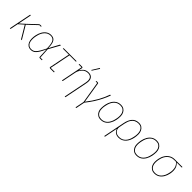

<svg xmlns="http://www.w3.org/2000/svg" viewBox="324 -2303 4055 4055"><g transform="rotate(45 2352.0 -275.5)"><path d="M387 0 222 -277 110 -178 74 0H53L154 -506H175L116 -210H120L225 -304L426 -494Q434 -501 441 -503.5Q448 -506 458 -506H498L494 -487H447L238 -290L411 0Z M1012 -19 1008 0H950Q939 0 933 -4.5Q927 -9 927 -19L917 -226H914Q880 -150 851.5 -103Q823 -56 796 -31Q769 -6 741.5 3Q714 12 682 12Q638 12 604.5 -10Q571 -32 552 -74.5Q533 -117 533 -176Q533 -202 535.5 -227Q538 -252 543 -276Q557 -345 588.5 -400Q620 -455 667 -486.5Q714 -518 774 -518Q821 -518 854 -497Q887 -476 905 -424.5Q923 -373 925 -280H928L961 -346L1048 -506H1073L933 -252L947 -19ZM682 -7Q719 -7 748.5 -21Q778 -35 809.5 -76Q841 -117 882 -199L909 -253L906 -307Q900 -415 868 -457Q836 -499 774 -499Q698 -499 642.5 -440Q587 -381 567 -282L560 -247Q557 -231 555.5 -214Q554 -197 554 -176Q554 -89 590.5 -48Q627 -7 682 -7Z M1370 0H1258Q1247 0 1241 -4.5Q1235 -9 1235 -19Q1235 -24 1235.5 -27.5Q1236 -31 1237 -35L1328 -487H1149L1153 -506H1542L1538 -487H1349L1255 -19H1374Z M1631 0H1610L1707 -487H1622L1626 -506H1704Q1715 -506 1721 -501.5Q1727 -497 1727 -487Q1727 -483 1726.5 -479.5Q1726 -476 1725 -471L1711 -401H1714Q1744 -458 1787 -488Q1830 -518 1892 -518Q1956 -518 1990 -483Q2024 -448 2024 -386Q2024 -371 2022 -353.5Q2020 -336 2017 -321L1913 200H1892L1996 -320Q1999 -337 2001 -355Q2003 -373 2003 -383Q2003 -441 1974 -470Q1945 -499 1889 -499Q1855 -499 1820.5 -485.5Q1786 -472 1756 -437Q1740 -418 1721 -387.5Q1702 -357 1693 -312ZM2008 -742 1908 -587 1893 -594 1990 -751Z M2215 200 2255 0 2175 -487H2130L2134 -506H2172Q2182 -506 2188 -502.5Q2194 -499 2195 -490L2232 -262L2270 -27H2273Q2370 -150 2437.5 -271.5Q2505 -393 2543 -506H2566Q2538 -427 2497 -343Q2456 -259 2401 -173Q2346 -87 2276 0L2236 200Z M2774 12Q2721 12 2683.5 -12.5Q2646 -37 2627 -78Q2608 -119 2608 -169Q2608 -198 2611 -226.5Q2614 -255 2619 -281Q2633 -349 2664.5 -402.5Q2696 -456 2744 -487Q2792 -518 2858 -518Q2912 -518 2949 -493.5Q2986 -469 3005 -428Q3024 -387 3024 -337Q3024 -308 3021 -279.5Q3018 -251 3013 -225Q2999 -158 2967.5 -104Q2936 -50 2888 -19Q2840 12 2774 12ZM2776 -7Q2860 -7 2915 -65.5Q2970 -124 2990 -225L2998 -265Q3001 -282 3002 -300Q3003 -318 3003 -337Q3003 -381 2987.5 -418Q2972 -455 2939.5 -477Q2907 -499 2856 -499Q2772 -499 2717 -440.5Q2662 -382 2642 -281L2634 -241Q2631 -225 2630 -207Q2629 -189 2629 -169Q2629 -125 2644.5 -88Q2660 -51 2692.5 -29Q2725 -7 2776 -7Z M3072 200 3169 -287Q3190 -392 3245 -455Q3300 -518 3399 -518Q3450 -518 3485.5 -493.5Q3521 -469 3540 -428Q3559 -387 3559 -337Q3559 -309 3556.5 -282.5Q3554 -256 3549 -230Q3539 -179 3519 -135Q3499 -91 3468.5 -58Q3438 -25 3398.5 -6.5Q3359 12 3310 12Q3246 12 3207 -17.5Q3168 -47 3154 -93H3151L3093 200ZM3310 -7Q3396 -7 3451 -66Q3506 -125 3525 -224L3533 -265Q3536 -282 3537 -300Q3538 -318 3538 -337Q3538 -381 3523 -418Q3508 -455 3477 -477Q3446 -499 3397 -499Q3349 -499 3307.5 -478.5Q3266 -458 3236 -411.5Q3206 -365 3190 -287L3165 -160Q3159 -126 3170.5 -91Q3182 -56 3216.5 -31.5Q3251 -7 3310 -7Z M3844 12Q3791 12 3753.5 -12.5Q3716 -37 3697 -78Q3678 -119 3678 -169Q3678 -198 3681 -226.5Q3684 -255 3689 -281Q3703 -349 3734.5 -402.5Q3766 -456 3814 -487Q3862 -518 3928 -518Q3982 -518 4019 -493.5Q4056 -469 4075 -428Q4094 -387 4094 -337Q4094 -308 4091 -279.5Q4088 -251 4083 -225Q4069 -158 4037.5 -104Q4006 -50 3958 -19Q3910 12 3844 12ZM3846 -7Q3930 -7 3985 -65.5Q4040 -124 4060 -225L4068 -265Q4071 -282 4072 -300Q4073 -318 4073 -337Q4073 -381 4057.5 -418Q4042 -455 4009.5 -477Q3977 -499 3926 -499Q3842 -499 3787 -440.5Q3732 -382 3712 -281L3704 -241Q3701 -225 3700 -207Q3699 -189 3699 -169Q3699 -125 3714.5 -88Q3730 -51 3762.5 -29Q3795 -7 3846 -7Z M4700 -487H4552V-484Q4588 -454 4607 -411.5Q4626 -369 4626 -316Q4626 -293 4624 -269.5Q4622 -246 4617 -223Q4604 -159 4573 -105.5Q4542 -52 4493.5 -20Q4445 12 4378 12Q4325 12 4287.5 -12.5Q4250 -37 4231 -78Q4212 -119 4212 -169Q4212 -194 4214.5 -218.5Q4217 -243 4221 -265Q4235 -336 4269.5 -390Q4304 -444 4356 -475Q4408 -506 4477 -506H4704ZM4531 -487H4475Q4387 -487 4325.5 -428.5Q4264 -370 4244 -269L4238 -241Q4235 -225 4234 -207Q4233 -189 4233 -169Q4233 -125 4248.5 -88Q4264 -51 4296.5 -29Q4329 -7 4380 -7Q4464 -7 4519 -65.5Q4574 -124 4594 -225L4598 -244Q4602 -261 4603.5 -280Q4605 -299 4605 -316Q4605 -368 4589 -408Q4573 -448 4531 -487Z"/></g></svg>

Font: IBM Plex Sans Thin
Style: Italic
Weight: 250
Italic angle: -11.31°
Designer: Mike Abbink, Paul van der Laan, Pieter van Rosmalen
Foundry: Bold Monday
Version: Version 3.201